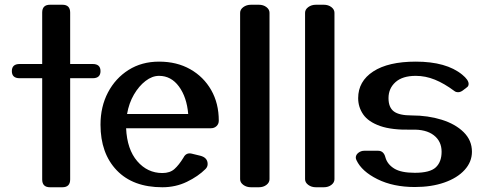

<svg xmlns="http://www.w3.org/2000/svg" viewBox="-20 -780 2041 810"><path d="M276 -23Q276 10 243 10H191Q158 10 158 -23V-450H63Q30 -450 30 -480Q30 -510 63 -510H158V-727Q158 -760 191 -760H243Q276 -760 276 -727V-510H371Q404 -510 404 -480Q404 -450 371 -450H276Z M847 -67Q816 -36 768.5 -13Q721 10 665 10Q541 10 472.5 -61.5Q404 -133 404 -254Q404 -330 435.5 -390Q467 -450 522.5 -485Q578 -520 651 -520Q726 -520 782.5 -488Q839 -456 871 -400Q903 -344 903 -271Q903 -257 893.5 -248Q884 -239 870 -239H512Q516 -150 559 -100Q602 -50 665 -50Q697 -50 716 -67Q735 -84 754 -115Q765 -137 788 -132L825 -123Q856 -115 856 -88Q856 -76 847 -67ZM651 -460Q622 -460 594 -438.5Q566 -417 545 -381Q524 -345 516 -299H774Q768 -370 735 -415Q702 -460 651 -460Z M993 -726Q993 -740 1006.5 -750Q1020 -760 1039 -760H1072Q1091 -760 1104 -750Q1117 -740 1117 -726V-24Q1117 -10 1104 0Q1091 10 1072 10H1039Q1020 10 1006.5 0Q993 -10 993 -24Z M1267 -726Q1267 -740 1280.5 -750Q1294 -760 1313 -760H1346Q1365 -760 1378 -750Q1391 -740 1391 -726V-24Q1391 -10 1378 0Q1365 10 1346 10H1313Q1294 10 1280.5 0Q1267 -10 1267 -24Z M1484 -104Q1481 -110 1481 -115Q1481 -127 1492 -135.5Q1503 -144 1517 -144H1575Q1599 -144 1606 -116Q1614 -87 1643 -69Q1672 -51 1730 -51Q1794 -51 1818.5 -74Q1843 -97 1843 -140Q1843 -184 1810 -209.5Q1777 -235 1717 -233Q1633 -231 1583.5 -248.5Q1534 -266 1512.5 -297Q1491 -328 1491 -366Q1491 -437 1554.5 -478.5Q1618 -520 1734 -520Q1863 -520 1930 -465Q1957 -443 1957 -426Q1957 -416 1949 -411L1932 -398Q1922 -391 1913 -391Q1903 -391 1897 -396Q1854 -428 1814.5 -444Q1775 -460 1734 -460Q1678 -460 1648.5 -433.5Q1619 -407 1619 -366Q1619 -327 1641.5 -310Q1664 -293 1717 -293Q1785 -293 1843 -275Q1901 -257 1936 -222.5Q1971 -188 1971 -140Q1971 -97 1940 -63Q1909 -29 1854.5 -10Q1800 9 1730 9Q1639 9 1572.5 -24Q1506 -57 1484 -104Z"/></svg>

Font: Yusei Magic
Style: Regular
Weight: 400
Designer: Tanukizamurai
Foundry: Yusei Magic Project
Version: Version 1.200